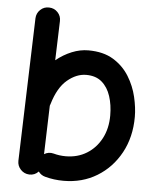

<svg xmlns="http://www.w3.org/2000/svg" viewBox="-54 -766 695 860"><g transform="rotate(5 293.5 -336.0)"><path d="M132.3 -719.7Q155.3 -719.2 170.9 -702.6Q186.5 -686 185.5 -663.1L179.7 -486.8Q212.9 -513.7 250 -528.8Q287.1 -543.9 324.2 -543.9Q391.6 -543.9 436.5 -516.4Q481.4 -488.8 508.1 -445.6Q534.7 -402.3 545.9 -354.2Q557.1 -306.2 557.1 -265.1Q557.1 -174.3 518.6 -103.5Q480 -32.7 413.8 7.6Q347.7 47.9 263.7 47.9Q220.2 47.9 180.7 37.1Q161.6 32.2 149.9 16.1Q132.8 34.2 108.4 33.2Q85.4 32.2 69.8 15.6Q54.2 -1 54.7 -23.9L75.2 -666.5Q76.2 -689.5 92.8 -705.1Q109.4 -720.7 132.3 -719.7ZM209 -69.8Q235.4 -62.5 263.7 -62.5Q316.9 -62.5 358.2 -87.9Q399.4 -113.3 423.1 -158.2Q446.8 -203.1 446.8 -261.7Q446.8 -309.1 434.1 -348.1Q421.4 -387.2 394.5 -410.4Q367.7 -433.6 324.2 -433.6Q280.3 -433.6 239.3 -399.2Q198.2 -364.7 176.3 -290.5Q175.3 -286.1 173.3 -281.7L166.5 -63.5Q186.5 -75.7 209 -69.8Z"/></g></svg>

Font: Mikhak SemiBold
Style: Regular
Weight: 600
Designer: Amin Abedi
Version: Version 3.3